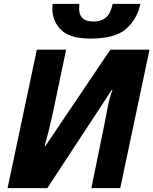

<svg xmlns="http://www.w3.org/2000/svg" viewBox="-20 -970 791 990"><path d="M19 0H224L556 -506L560 -505Q546 -473 535.5 -418.5Q525 -364 517 -322L451 0H600L751 -714H549L214 -217H210Q222 -258 233.5 -305Q245 -352 253 -390L321 -714H170ZM447 -771Q573 -771 630 -821Q687 -871 704 -950H561Q550 -899 525.5 -879Q501 -859 462 -859Q388 -859 388 -925Q388 -940 389 -950H252Q250 -938 250 -926Q250 -860 295.5 -815.5Q341 -771 447 -771Z"/></svg>

Font: Noto Sans Display Extra
Style: Italic
Weight: 800
Italic angle: -12°
Designer: Monotype Design Team
Foundry: Monotype Imaging Inc.
Version: Version 1.900